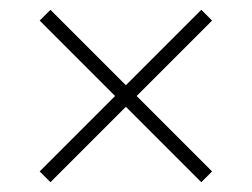

<svg xmlns="http://www.w3.org/2000/svg" viewBox="-20 -576 514 392"><path d="M83 -204 61 -226 215 -380 61 -534 83 -556 237 -402 391 -556 413 -534 259 -380 413 -226 391 -204 237 -358Z"/></svg>

Font: Encode Sans Condensed Thin
Style: Regular
Weight: 100
Width: 3
Designer: Multiple Designers
Foundry: Impallari Type
Version: Version 3.002